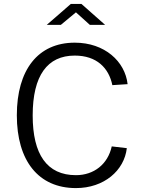

<svg xmlns="http://www.w3.org/2000/svg" viewBox="-20 -951 733 981"><path d="M439 -824H517L396 -931H342L219 -824H291L368 -888ZM362 -733C174 -733 66 -594 66 -362C66 -130 176 10 368 10C512 10 615 -80 628 -194L551 -203C531 -112 460 -56 368 -56C220 -56 147 -162 147 -361C147 -565 222 -667 362 -667C474 -667 536 -604 554 -516L632 -521C619 -637 515 -733 362 -733Z"/></svg>

Font: United Sans Light
Style: Regular
Weight: 300
Designer: Pablo Impallari, Rodrigo Fuenzalida (Modified by Dan O. Williams)
Version: Version 1.000;PS 001.000;hotconv 1.0.88;makeotf.lib2.5.64775